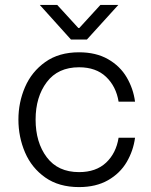

<svg xmlns="http://www.w3.org/2000/svg" viewBox="-20 -755 617 782"><path d="M55 -268Q55 -338 82 -400.5Q109 -463 164.5 -502.5Q220 -542 302 -542Q371 -542 420 -514Q469 -486 496 -440Q523 -394 530 -341H463Q453 -403 412 -442Q371 -481 302 -481Q216 -481 170.5 -420.5Q125 -360 125 -268Q125 -175 170.5 -114.5Q216 -54 302 -54Q371 -54 412 -92.5Q453 -131 463 -194H530Q523 -141 496 -95Q469 -49 420 -21Q371 7 302 7Q220 7 164.5 -32Q109 -71 82 -134Q55 -197 55 -268ZM142 -735H213L299 -641H303L389 -735H462L334 -594H269Z"/></svg>

Font: Lopes Sans Light
Style: Regular
Weight: 300
Designer: Gabriel Lam, Diego Maldonado
Foundry: TypeRant, Foresti Design
Version: Version 4.000